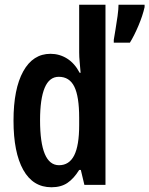

<svg xmlns="http://www.w3.org/2000/svg" viewBox="-20 -831 630 810"><path d="M197 -41Q119 -41 78 -114.5Q37 -188 37 -322Q37 -456 78 -530Q119 -604 193 -604Q231 -604 263 -584Q295 -564 316 -524H320Q318 -551 316 -571Q314 -591 314 -610V-811H425V-51H336L321 -114H314Q291 -77 264 -59Q237 -41 197 -41ZM229 -134Q272 -134 293 -175.5Q314 -217 314 -303V-334Q314 -424 293.5 -465.5Q273 -507 228 -507Q188 -507 168.5 -460.5Q149 -414 149 -324Q149 -134 229 -134ZM590 -801Q582 -765 564 -722.5Q546 -680 528 -651H460V-663Q462 -676 467 -705Q472 -734 476 -763.5Q480 -793 480 -811H590Z"/></svg>

Font: Noto Sans Tamil UI ExtraCondensed SemiBold
Style: Regular
Weight: 600
Width: 2
Designer: Jelle Bosma - Monotype Design Team
Foundry: Monotype Imaging Inc.
Version: Version 2.004; ttfautohint (v1.8.4.7-5d5b)